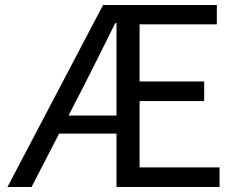

<svg xmlns="http://www.w3.org/2000/svg" viewBox="-20 -753 958 773"><path d="M10 0H107L218 -215H449V0H864V-79H542V-346H802V-425H542V-655H853V-733H395ZM256 -288 324 -420C364 -499 405 -581 444 -660H449V-288Z"/></svg>

Font: Noto Sans Mono CJK HK
Style: Regular
Weight: 400
Designer: Ryoko NISHIZUKA 西塚涼子 (kana, bopomofo & ideographs); Paul D. Hunt (Latin, Greek & Cyrillic); Sandoll Communications 산돌커뮤니
Foundry: Adobe
Version: Version 2.004;hotconv 1.0.118;makeotfexe 2.5.65603